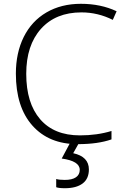

<svg xmlns="http://www.w3.org/2000/svg" viewBox="-20 -744 661 1004"><path d="M405.8 -679.2Q271.5 -679.2 194.3 -593.3Q117.2 -507.3 117.2 -357.9Q117.2 -205.1 189.9 -120.6Q262.7 -36.1 397.9 -36.1Q487.8 -36.1 563 -59.1V-15.1Q492.2 9.8 386.2 9.8Q235.8 9.8 149.4 -87.4Q63 -184.6 63 -358.9Q63 -467.8 104.2 -550.8Q145.5 -633.8 222.9 -679Q300.3 -724.1 402.8 -724.1Q507.3 -724.1 589.8 -685.1L569.8 -640.1Q491.7 -679.2 405.8 -679.2ZM444.8 142.1Q444.8 190.9 411.9 215.6Q378.9 240.2 319.8 240.2Q286.6 240.2 273.9 234.9V191.9Q288.6 196.8 318.8 196.8Q356.9 196.8 377 183.1Q397 169.4 397 144Q397 98.1 302.7 85L348.1 0H395L362.8 57.1Q444.8 75.2 444.8 142.1Z"/></svg>

Font: JBL Sans
Style: Light
Weight: 300
Version: Version 1.10